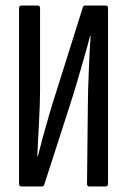

<svg xmlns="http://www.w3.org/2000/svg" viewBox="-20 -675 460 695"><path d="M57 0Q49 0 49 -10V-645Q49 -655 57 -655H117Q125 -655 125 -645V-347Q125 -327 124 -295.5Q123 -264 121 -228.5Q119 -193 117.5 -161.5Q116 -130 115 -109H117Q124 -138 134.5 -176.5Q145 -215 158 -259.5Q171 -304 185 -347L280 -649Q282 -655 288 -655H363Q371 -655 371 -645V-10Q371 0 362 0H303Q295 0 295 -10L298 -294Q298 -318 299 -350.5Q300 -383 301.5 -419Q303 -455 304.5 -488Q306 -521 308 -545H306Q298 -513 286 -471.5Q274 -430 261 -385Q248 -340 233 -294L140 -6Q138 0 130 0Z"/></svg>

Font: Sofia Sans Extra Condensed Medium
Style: Regular
Weight: 500
Version: Version 4.100